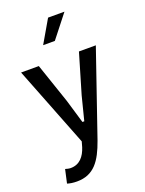

<svg xmlns="http://www.w3.org/2000/svg" viewBox="-169 -798 813 1079"><g transform="rotate(-20 237.5 -258.5)"><path d="M41 194C57 199 75 202 99 202C200 202 246 135 285 25L459 -481H358L288 -244C277 -200 264 -151 253 -106L252 -102H241L240 -105C226 -151 212 -200 199 -243L118 -481H12L200 -1L191 31C175 81 145 119 91 119C80 119 69 116 59 113ZM260 -719 181 -583H251L358 -719Z"/></g></svg>

Font: Falling Sky
Style: Light
Weight: 400
Designer: Paul D. Hunt
Foundry: Adobe Systems Incorporated
Version: Version 1.02